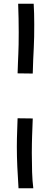

<svg xmlns="http://www.w3.org/2000/svg" viewBox="-20 -831 273 1026"><path d="M74 -439Q75 -473 76 -497Q77 -521 78 -544.5Q79 -568 79.5 -594Q80 -620 80 -659Q80 -730 77 -811H160Q163 -761 163 -701Q163 -664 162.5 -634.5Q162 -605 160.5 -575.5Q159 -546 157.5 -513.5Q156 -481 155 -438ZM155 -198Q154 -165 153 -143.5Q152 -122 151.5 -103Q151 -84 150.5 -64Q150 -44 150 -14Q150 39 151.5 87.5Q153 136 158 175H79Q75 116 72.5 60Q70 4 70 -47Q70 -75 70.5 -92Q71 -109 71.5 -123.5Q72 -138 72.5 -154.5Q73 -171 74 -199Z"/></svg>

Font: Milonga
Style: Regular
Weight: 400
Designer: Pablo Impallari, Brenda Gallo, Rodrigo Fuenzalida
Foundry: Pablo Impallari, Brenda Gallo, Rodrigo Fuenzalida
Version: Version 1.000; ttfautohint (v0.93) -l 8 -r 50 -G 200 -x 14 -